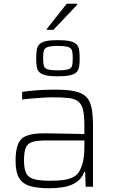

<svg xmlns="http://www.w3.org/2000/svg" viewBox="-20 -996 613 1024"><path d="M243 8Q181 8 141 -3.5Q101 -15 82 -46.5Q63 -78 63 -139Q63 -195 76 -227Q89 -259 122 -272Q155 -285 215 -285Q226 -285 250.5 -284.5Q275 -284 306.5 -283.5Q338 -283 370 -282.5Q402 -282 430 -281V-323Q430 -377 423.5 -407.5Q417 -438 399 -453.5Q381 -469 347 -473Q313 -477 259 -477Q236 -477 205.5 -475Q175 -473 146 -470.5Q117 -468 98 -465V-506Q130 -511 176.5 -514.5Q223 -518 276 -518Q326 -518 361.5 -512.5Q397 -507 419.5 -494.5Q442 -482 454 -460.5Q466 -439 471 -406Q476 -373 476 -328V0H437L434 -80H430Q415 -41 384 -22Q353 -3 315.5 2.5Q278 8 243 8ZM249 -32Q283 -32 314.5 -35.5Q346 -39 370 -51Q394 -63 407 -89Q420 -117 425 -145.5Q430 -174 430 -210V-247H227Q180 -247 154 -239.5Q128 -232 118 -209Q108 -186 108 -140Q108 -96 119.5 -72.5Q131 -49 161.5 -40.5Q192 -32 249 -32ZM288 -589Q247 -589 224 -594.5Q201 -600 190 -611Q179 -622 176 -640Q173 -658 173 -685Q173 -711 176 -729.5Q179 -748 190 -759.5Q201 -771 224 -776.5Q247 -782 288 -782Q330 -782 353.5 -776.5Q377 -771 388 -759.5Q399 -748 402 -729.5Q405 -711 405 -685Q405 -658 402 -640Q399 -622 388 -611Q377 -600 353.5 -594.5Q330 -589 288 -589ZM288 -621Q328 -621 344.5 -626.5Q361 -632 364.5 -646Q368 -660 368 -685Q368 -711 364.5 -725Q361 -739 344.5 -745Q328 -751 288 -751Q250 -751 233.5 -745Q217 -739 213.5 -725Q210 -711 210 -685Q210 -660 213.5 -646Q217 -632 233.5 -626.5Q250 -621 288 -621ZM230 -837V-842L336 -976H392V-971L265 -837Z"/></svg>

Font: Saira Thin ExtraLight
Style: Regular
Weight: 250
Version: Version 1.101